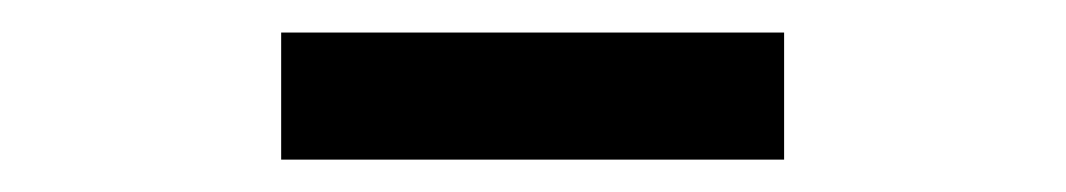

<svg xmlns="http://www.w3.org/2000/svg" viewBox="-20 -770 655 118"><path d="M152.8 -671.9V-750H461.9V-671.9Z"/></svg>

Font: Source Han Sans CN Medium
Style: Regular
Weight: 500
Designer: Ryoko NISHIZUKA  (kana, bopomofo & ideographs); Paul D. Hunt (Latin, Greek & Cyrillic); Sandoll Communications , Soo-you
Foundry: Adobe
Version: Version 2.004;hotconv 1.0.118;makeotfexe 2.5.65603